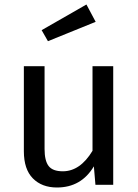

<svg xmlns="http://www.w3.org/2000/svg" viewBox="-20 -821 615 853"><path d="M233 12Q166 12 126 -28.5Q86 -69 86 -149V-527H178V-159Q178 -107 196 -83.5Q214 -60 259 -60Q336 -60 391 -151V-527H483V0H404L397 -82Q341 12 233 12ZM193 -638 165 -687 364 -801 405 -724Z"/></svg>

Font: Trujillo
Style: Regular
Weight: 400
Designer: Fira Sans original fonts by bBox Type GmbH, Carrois Corporate GbR, & Edenspiekermann AG / Changes by Cristiano Sobral
Foundry: Fira Sans original fonts by bBox Type GmbH, Carrois Corporate GbR, & Edenspiekermann AG / Changes by Cristiano Sobral
Version: Version 4.301;October 17, 2021;FontCreator 14.0.0.2814 64-bi